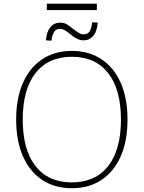

<svg xmlns="http://www.w3.org/2000/svg" viewBox="-20 -999 769 1027"><path d="M66.4 -359.4Q66.4 -472.7 102.5 -555.2Q138.7 -637.7 205.6 -682.1Q272.5 -726.6 364.3 -726.6Q456.1 -726.6 522.9 -682.1Q589.8 -637.7 626 -555.2Q662.1 -472.7 662.1 -359.4Q662.1 -246.1 626 -163.6Q589.8 -81.1 522.9 -36.6Q456.1 7.8 364.3 7.8Q272.5 7.8 205.6 -36.6Q138.7 -81.1 102.5 -163.6Q66.4 -246.1 66.4 -359.4ZM627 -359.4Q627 -520.5 558.6 -607.9Q490.2 -695.3 364.3 -695.3Q238.3 -695.3 169.9 -607.9Q101.6 -520.5 101.6 -359.4Q101.6 -198.2 169.9 -110.8Q238.3 -23.4 364.3 -23.4Q490.2 -23.4 558.6 -110.8Q627 -198.2 627 -359.4ZM230.5 -979.5H498V-945.3H230.5ZM354.5 -817.4Q335 -833 323.7 -838.9Q312.5 -844.7 301.8 -844.7Q281.2 -844.7 270.5 -830.1Q259.8 -815.4 254.9 -781.2L225.6 -783.2Q229.5 -830.1 249.5 -854Q269.5 -877.9 302.7 -877.9Q320.3 -877.9 335.4 -870.1Q350.6 -862.3 370.1 -844.7Q392.6 -828.1 403.8 -821.8Q415 -815.4 426.8 -815.4Q448.2 -815.4 458.5 -830.1Q468.8 -844.7 473.6 -879.9L502.9 -877.9Q499 -831.1 479 -807.1Q459 -783.2 426.8 -783.2Q409.2 -783.2 393.1 -791Q377 -798.8 354.5 -817.4Z"/></svg>

Font: Min Sans VF VF
Style: Regular
Weight: 400
Designer: Jinseong-Kim, NotoSansCJK, Nunito
Foundry: Jinseong-Kim
Version: Version 1.420;Glyphs 3.1.2 (3151)